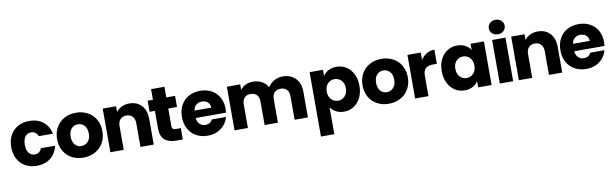

<svg xmlns="http://www.w3.org/2000/svg" viewBox="-58 -1478 7735 2420"><g transform="rotate(-10 3809.5 -267.5)"><path d="M308 -566Q413 -566 483.5 -511Q554 -456 576 -356H394Q371 -420 305 -420Q258 -420 230 -383.5Q202 -347 202 -279Q202 -211 230 -174.5Q258 -138 305 -138Q371 -138 394 -202H576Q554 -104 483 -48Q412 8 308 8Q226 8 162.5 -27Q99 -62 63.5 -127Q28 -192 28 -279Q28 -366 63.5 -431Q99 -496 162.5 -531Q226 -566 308 -566Z M615 -279Q615 -365 653 -430.5Q691 -496 757 -531Q823 -566 905 -566Q987 -566 1053 -531Q1119 -496 1157 -430.5Q1195 -365 1195 -279Q1195 -193 1156.5 -127.5Q1118 -62 1051.5 -27Q985 8 903 8Q821 8 755.5 -27Q690 -62 652.5 -127Q615 -192 615 -279ZM1021 -279Q1021 -346 987.5 -382Q954 -418 905 -418Q855 -418 822 -382.5Q789 -347 789 -279Q789 -212 821.5 -176Q854 -140 903 -140Q952 -140 986.5 -176Q1021 -212 1021 -279Z M1803 -326V0H1633V-303Q1633 -359 1604 -390Q1575 -421 1526 -421Q1477 -421 1448 -390Q1419 -359 1419 -303V0H1248V-558H1419V-484Q1445 -521 1489 -542.5Q1533 -564 1588 -564Q1686 -564 1744.5 -500.5Q1803 -437 1803 -326Z M2175 -145V0H2088Q1995 0 1943 -45.5Q1891 -91 1891 -194V-416H1823V-558H1891V-694H2062V-558H2174V-416H2062V-192Q2062 -167 2074 -156Q2086 -145 2114 -145Z M2770 -238H2383Q2387 -186 2416.5 -158.5Q2446 -131 2489 -131Q2553 -131 2578 -185H2760Q2746 -130 2709.5 -86Q2673 -42 2618 -17Q2563 8 2495 8Q2413 8 2349 -27Q2285 -62 2249 -127Q2213 -192 2213 -279Q2213 -366 2248.5 -431Q2284 -496 2348 -531Q2412 -566 2495 -566Q2576 -566 2639 -532Q2702 -498 2737.5 -435Q2773 -372 2773 -288Q2773 -264 2770 -238ZM2598 -333Q2598 -377 2568 -403Q2538 -429 2493 -429Q2450 -429 2420.5 -404Q2391 -379 2384 -333Z M3776 -326V0H3606V-303Q3606 -357 3577.5 -386.5Q3549 -416 3499 -416Q3449 -416 3420.5 -386.5Q3392 -357 3392 -303V0H3222V-303Q3222 -357 3193.5 -386.5Q3165 -416 3115 -416Q3065 -416 3036.5 -386.5Q3008 -357 3008 -303V0H2837V-558H3008V-488Q3034 -523 3076 -543.5Q3118 -564 3171 -564Q3234 -564 3283.5 -537Q3333 -510 3361 -460Q3390 -506 3440 -535Q3490 -564 3549 -564Q3653 -564 3714.5 -501Q3776 -438 3776 -326Z M4239 -566Q4308 -566 4364 -531Q4420 -496 4452.5 -431Q4485 -366 4485 -280Q4485 -194 4452.5 -128.5Q4420 -63 4364 -27.5Q4308 8 4239 8Q4181 8 4136.5 -16Q4092 -40 4067 -78V266H3896V-558H4067V-479Q4092 -518 4136 -542Q4180 -566 4239 -566ZM4188 -417Q4137 -417 4101.5 -380Q4066 -343 4066 -279Q4066 -215 4101.5 -178Q4137 -141 4188 -141Q4239 -141 4275 -178.5Q4311 -216 4311 -280Q4311 -344 4275.5 -380.5Q4240 -417 4188 -417Z M4524 -279Q4524 -365 4562 -430.5Q4600 -496 4666 -531Q4732 -566 4814 -566Q4896 -566 4962 -531Q5028 -496 5066 -430.5Q5104 -365 5104 -279Q5104 -193 5065.5 -127.5Q5027 -62 4960.5 -27Q4894 8 4812 8Q4730 8 4664.5 -27Q4599 -62 4561.5 -127Q4524 -192 4524 -279ZM4930 -279Q4930 -346 4896.5 -382Q4863 -418 4814 -418Q4764 -418 4731 -382.5Q4698 -347 4698 -279Q4698 -212 4730.5 -176Q4763 -140 4812 -140Q4861 -140 4895.5 -176Q4930 -212 4930 -279Z M5494 -564V-383H5447Q5383 -383 5351 -355.5Q5319 -328 5319 -259V0H5148V-558H5319V-465Q5349 -511 5394 -537.5Q5439 -564 5494 -564Z M5784 -566Q5843 -566 5887.5 -542Q5932 -518 5956 -479V-558H6127V0H5956V-79Q5931 -40 5886.5 -16Q5842 8 5783 8Q5715 8 5659 -27.5Q5603 -63 5570.5 -128.5Q5538 -194 5538 -280Q5538 -366 5570.5 -431Q5603 -496 5659 -531Q5715 -566 5784 -566ZM5834 -417Q5783 -417 5747.5 -380.5Q5712 -344 5712 -280Q5712 -216 5747.5 -178.5Q5783 -141 5834 -141Q5885 -141 5920.5 -178Q5956 -215 5956 -279Q5956 -343 5920.5 -380Q5885 -417 5834 -417Z M6216 -708Q6216 -748 6244.5 -774.5Q6273 -801 6318 -801Q6362 -801 6390.5 -774.5Q6419 -748 6419 -708Q6419 -669 6390.5 -642.5Q6362 -616 6318 -616Q6273 -616 6244.5 -642.5Q6216 -669 6216 -708ZM6403 -558V0H6232V-558Z M7031 -326V0H6861V-303Q6861 -359 6832 -390Q6803 -421 6754 -421Q6705 -421 6676 -390Q6647 -359 6647 -303V0H6476V-558H6647V-484Q6673 -521 6717 -542.5Q6761 -564 6816 -564Q6914 -564 6972.5 -500.5Q7031 -437 7031 -326Z M7614 -238H7227Q7231 -186 7260.5 -158.5Q7290 -131 7333 -131Q7397 -131 7422 -185H7604Q7590 -130 7553.5 -86Q7517 -42 7462 -17Q7407 8 7339 8Q7257 8 7193 -27Q7129 -62 7093 -127Q7057 -192 7057 -279Q7057 -366 7092.5 -431Q7128 -496 7192 -531Q7256 -566 7339 -566Q7420 -566 7483 -532Q7546 -498 7581.5 -435Q7617 -372 7617 -288Q7617 -264 7614 -238ZM7442 -333Q7442 -377 7412 -403Q7382 -429 7337 -429Q7294 -429 7264.5 -404Q7235 -379 7228 -333Z"/></g></svg>

Font: Poppins A&M
Style: Bold-A&M
Weight: 700
Designer: Ninad Kale (Devanagari), Jonny Pinhorn (Latin)
Foundry: Indian Type Foundry
Version: 4.004